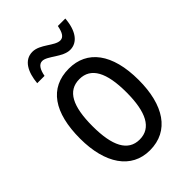

<svg xmlns="http://www.w3.org/2000/svg" viewBox="-218 -824 928 928"><g transform="rotate(-45 246.5 -360.0)"><path d="M89 -605H139C146 -643 160 -664 182 -664C217 -664 265 -606 316 -606C366 -606 400 -651 406 -730H355C348 -694 337 -672 314 -672C276 -672 232 -729 180 -729C122 -729 95 -673 89 -605ZM447 -269C447 -450 371 -547 247 -547C114 -547 46 -446 46 -269C46 -98 119 10 245 10C378 10 447 -99 447 -269ZM131 -269C131 -404 166 -475 247 -475C326 -475 363 -404 363 -269C363 -134 326 -62 247 -62C167 -62 131 -135 131 -269Z"/></g></svg>

Font: Noto Sans Gujarati UI Condensed
Style: Regular
Weight: 400
Width: 3
Designer: Jelle Bosma - Monotype Design Team, Universal Thirst
Foundry: Monotype Imaging Inc.
Version: Version 2.106